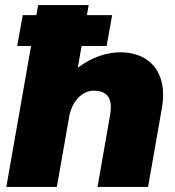

<svg xmlns="http://www.w3.org/2000/svg" viewBox="-20 -740 692 760"><path d="M5 0H205L254 -279C264 -336 303 -381 351 -381C418 -381 424 -334 416 -286L366 0H566L621 -313C645 -448 577 -533 456 -533C405 -533 345 -515 288 -472L303 -558H402L424 -680H324L331 -720H131L124 -680H70L48 -558H103Z"/></svg>

Font: Fixel Display Black
Style: Italic
Weight: 900
Italic angle: -10°
Designer: AlfaBravo + MacPaw
Foundry: Kyrylo Tkachov, Marchela Mozhyna, Serhii Makarenko, Maria Weinstein, Zakhar Kryvoshyya
Version: Version 1.210;Glyphs 3.2 (3217)